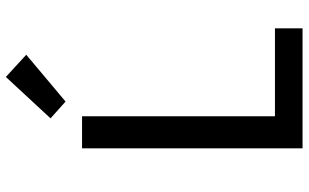

<svg xmlns="http://www.w3.org/2000/svg" viewBox="-214 -814 1029 640"><g transform="rotate(-90 300.0 -494.5)"><path d="M125 0V-735H232V-92H525V0ZM281 -790 225 -840 363 -989 437 -921Z"/></g></svg>

Font: Iosevka Custom SmBdEx
Style: Regular
Weight: 600
Width: 7
Monospace: yes
Designer: Belleve Invis
Foundry: Belleve Invis
Version: Version 11.2.4; ttfautohint (v1.8.4)